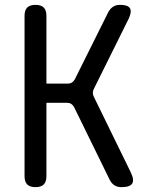

<svg xmlns="http://www.w3.org/2000/svg" viewBox="-20 -760 640 790"><path d="M126 10Q103 10 92 -1Q81 -12 81 -35V-695Q81 -718 92 -729Q103 -740 126 -740Q149 -740 160 -729Q171 -718 171 -695V-416H259Q269 -416 276 -420.5Q283 -425 288 -434L426 -711Q434 -725 445.5 -732.5Q457 -740 474 -740Q507 -740 515 -725.5Q523 -711 509 -682L367 -396Q362 -387 362 -378Q362 -369 367 -360L518 -51Q533 -20 524 -5Q515 10 480 10Q463 10 451 2.5Q439 -5 431 -21L285 -319Q280 -328 273 -332.5Q266 -337 256 -337H171V-35Q171 -12 160 -1Q149 10 126 10Z"/></svg>

Font: Maple Mono
Style: Regular
Weight: 400
Monospace: yes
Designer: subframe7536
Version: Version 7.300